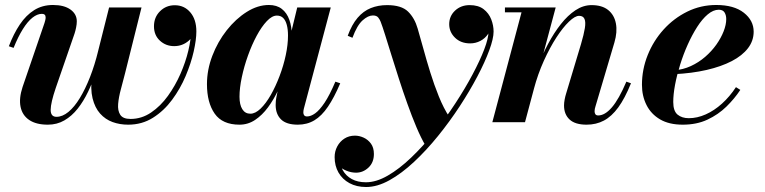

<svg xmlns="http://www.w3.org/2000/svg" viewBox="-20 -490 3066 770"><path d="M494 10Q460.5 10 431.5 -0.5Q402.5 -11 381.5 -34.5Q360.5 -58 351.2 -95.8Q342 -133.5 349 -188L417.5 -460H547.5L481.5 -196Q473.5 -164.5 464.8 -132.2Q456 -100 453.8 -73.2Q451.5 -46.5 462.2 -29.8Q473 -13 503.5 -13Q548 -13 586 -38.8Q624 -64.5 653.5 -105.5Q683 -146.5 703.8 -194Q724.5 -241.5 735.2 -286.5Q746 -331.5 746 -364Q746 -402.5 729 -425.5Q712 -448.5 681 -449V-468Q705.5 -468 723.8 -455.8Q742 -443.5 752 -424.8Q762 -406 762 -387Q762 -348.5 737 -326.8Q712 -305 678.5 -305Q645 -305 621.2 -327Q597.5 -349 597.5 -384.5Q597.5 -421 621.8 -445Q646 -469 681 -469Q719 -469 743.2 -440.5Q767.5 -412 767.5 -364Q767.5 -331 756.8 -283.5Q746 -236 724.5 -185Q703 -134 670.2 -89.8Q637.5 -45.5 593.5 -17.8Q549.5 10 494 10ZM172 10Q125 10 97.2 -8.8Q69.5 -27.5 62.5 -61.5Q55.5 -95.5 70.5 -141L158.5 -398Q160 -402.5 161.5 -408.8Q163 -415 163 -420Q163 -434.5 148 -434.5Q129.5 -434.5 110 -419Q90.5 -403.5 71.5 -373Q52.5 -342.5 34.5 -298L15.5 -304.5Q34.5 -354.5 59.5 -391.8Q84.5 -429 117.2 -449.5Q150 -470 192.5 -470Q237 -470 262.5 -451.8Q288 -433.5 288 -404.5Q288 -393 285.2 -379.5Q282.5 -366 279 -355.5L203.5 -137Q183.5 -78 183.2 -49.8Q183 -21.5 206.5 -21.5Q230.5 -21.5 254.5 -41.2Q278.5 -61 300.2 -96.8Q322 -132.5 341 -181Q360 -229.5 374 -287H390Q379.5 -245 365.5 -202.5Q351.5 -160 333.2 -122Q315 -84 291.5 -54.2Q268 -24.5 238.2 -7.2Q208.5 10 172 10Z M940.5 10Q872 10 841 -34.2Q810 -78.5 810 -152.5Q810 -210 831.5 -266.2Q853 -322.5 889.2 -368.5Q925.5 -414.5 969.5 -442.2Q1013.5 -470 1058.5 -470Q1090 -470 1110.2 -454.2Q1130.5 -438.5 1140.5 -410.2Q1150.5 -382 1150.5 -344.5Q1150.5 -319.5 1144.2 -283.8Q1138 -248 1126 -208Q1114 -168 1096 -129.5Q1078 -91 1054.8 -59.5Q1031.5 -28 1003 -9Q974.5 10 940.5 10ZM984 -34Q1004 -34 1025.2 -54.5Q1046.5 -75 1066 -109.2Q1085.5 -143.5 1101.2 -185Q1117 -226.5 1126 -268.8Q1135 -311 1135 -347.5Q1135 -372 1130.2 -390Q1125.5 -408 1115.8 -417.8Q1106 -427.5 1090.5 -427.5Q1071 -427.5 1050 -405.2Q1029 -383 1009.5 -346.8Q990 -310.5 974.5 -267.2Q959 -224 949.8 -180.5Q940.5 -137 940.5 -102Q940.5 -70 951.8 -52Q963 -34 984 -34ZM1174.5 10Q1128.5 10 1107 -11.2Q1085.5 -32.5 1085.5 -69Q1085.5 -78.5 1086.2 -85.5Q1087 -92.5 1088 -97.5L1103 -175L1129 -254.5L1143 -340.5L1172 -460H1306.5L1198.5 -54Q1196.5 -46 1196.5 -38.5Q1196.5 -32 1200 -27.5Q1203.5 -23 1211.5 -23Q1226.5 -23 1244 -35.5Q1261.5 -48 1281.8 -78.2Q1302 -108.5 1325 -162.5L1344.5 -156Q1320 -98.5 1295 -61.8Q1270 -25 1240.8 -7.5Q1211.5 10 1174.5 10Z M1448.5 260Q1410 260 1381.5 244.5Q1353 229 1337.5 202Q1322 175 1322 140Q1322 117 1332.5 97.2Q1343 77.5 1361.2 65.8Q1379.5 54 1403.5 54Q1421 54 1438.5 62Q1456 70 1467.8 86.2Q1479.5 102.5 1479.5 127.5Q1479.5 161.5 1457.8 182Q1436 202.5 1408 202.5Q1388.5 202.5 1369 194.5Q1349.5 186.5 1336.2 172.5Q1323 158.5 1323 140H1342Q1342 170 1354.8 192.8Q1367.5 215.5 1391 228.2Q1414.5 241 1447.5 241Q1489 241 1535.2 214.2Q1581.5 187.5 1629 142Q1676.5 96.5 1721.8 40.5Q1767 -15.5 1806.2 -75.5Q1845.5 -135.5 1875.2 -191.5Q1905 -247.5 1922 -292Q1939 -336.5 1939 -362Q1939 -383.5 1930.5 -403.8Q1922 -424 1905 -436.8Q1888 -449.5 1863.5 -449.5V-468.5Q1888 -468.5 1907.5 -457.5Q1927 -446.5 1937.8 -429Q1948.5 -411.5 1948.5 -392Q1948.5 -370.5 1937 -353.2Q1925.5 -336 1906.5 -326Q1887.5 -316 1865.5 -316Q1828 -316 1804.8 -338.8Q1781.5 -361.5 1781.5 -393Q1781.5 -425.5 1805 -447.5Q1828.5 -469.5 1863.5 -469.5Q1898.5 -469.5 1919.5 -453.2Q1940.5 -437 1950 -412.5Q1959.5 -388 1959.5 -363.5Q1959.5 -335.5 1942.2 -288.5Q1925 -241.5 1894.5 -183.5Q1864 -125.5 1823.8 -64Q1783.5 -2.5 1736.8 55.2Q1690 113 1640.5 159.2Q1591 205.5 1542 232.8Q1493 260 1448.5 260ZM1687 95Q1668.5 63.5 1650 19.8Q1631.5 -24 1613.8 -73.8Q1596 -123.5 1579.8 -174Q1563.5 -224.5 1549.5 -269.8Q1535.5 -315 1524.5 -350Q1513.5 -385 1506.5 -403Q1503.5 -411 1497 -419.5Q1490.5 -428 1475.5 -428Q1456 -428 1434 -408.2Q1412 -388.5 1393.5 -338.5L1374.5 -346.5Q1391 -391.5 1414 -418.5Q1437 -445.5 1466.8 -457.5Q1496.5 -469.5 1532.5 -469.5Q1590 -469.5 1616.5 -443.5Q1643 -417.5 1655 -375.5Q1665 -342 1677.5 -296Q1690 -250 1705.5 -200Q1721 -150 1740 -103Q1759 -56 1782.5 -20Q1772.5 -6 1761.5 8Q1750.5 22 1738.2 36.5Q1726 51 1713 65.8Q1700 80.5 1687 95Z M2332.5 10Q2286.5 10 2264.2 -10.8Q2242 -31.5 2242 -67Q2242 -78 2244.5 -91Q2247 -104 2250 -113.5L2310 -313Q2321.5 -352 2325.5 -377Q2329.5 -402 2324 -414.2Q2318.5 -426.5 2302.5 -426.5Q2286 -426.5 2261.8 -403.2Q2237.5 -380 2211.2 -339.5Q2185 -299 2161 -246Q2137 -193 2121 -133H2107.5Q2119 -176.5 2137 -223.5Q2155 -270.5 2178.2 -314.2Q2201.5 -358 2229.2 -393.2Q2257 -428.5 2288 -449Q2319 -469.5 2352.5 -469.5Q2394.5 -469.5 2419 -449.8Q2443.5 -430 2450 -396Q2456.5 -362 2444 -319.5L2368 -63Q2366.5 -59 2365.5 -53.5Q2364.5 -48 2364.5 -44Q2364.5 -36 2368 -31.5Q2371.5 -27 2379 -27Q2406 -27 2434 -59.5Q2462 -92 2492 -162.5L2510.5 -156Q2486 -95.5 2459.5 -59.2Q2433 -23 2402 -6.5Q2371 10 2332.5 10ZM1954.5 0 2071.5 -440.5H2005V-460H2208.5L2085.5 0Z M2718 10Q2663.5 10 2627.2 -11.2Q2591 -32.5 2572.8 -68.8Q2554.5 -105 2554.5 -150Q2554.5 -211.5 2577.5 -269Q2600.5 -326.5 2641.5 -371.8Q2682.5 -417 2736.5 -443.5Q2790.5 -470 2852.5 -470Q2923.5 -470 2963 -439Q3002.5 -408 3002.5 -363Q3002.5 -326.5 2979.8 -296.8Q2957 -267 2914.8 -245Q2872.5 -223 2814 -209.5Q2755.5 -196 2683.5 -192.5V-208Q2719 -210.5 2750.5 -225Q2782 -239.5 2808 -262Q2834 -284.5 2852.8 -311Q2871.5 -337.5 2882 -364.2Q2892.5 -391 2892.5 -413.5Q2892.5 -429 2885.8 -440Q2879 -451 2862.5 -451Q2840.5 -451 2818.2 -432.2Q2796 -413.5 2775.8 -381.8Q2755.5 -350 2738 -311Q2720.5 -272 2707.5 -230.2Q2694.5 -188.5 2687.2 -149.8Q2680 -111 2680 -81Q2680 -44.5 2697.5 -30.2Q2715 -16 2742.5 -16Q2776 -16 2810.2 -31.2Q2844.5 -46.5 2875.5 -74.5Q2906.5 -102.5 2931.5 -140.5L2949 -129.5Q2925.5 -94 2893 -62.2Q2860.5 -30.5 2817.2 -10.2Q2774 10 2718 10Z"/></svg>

Font: Bodoni Moda 11pt
Style: Bold Italic
Weight: 700
Italic angle: -13°
Designer: Owen Earl
Foundry: indestructible type
Version: Version 2.004